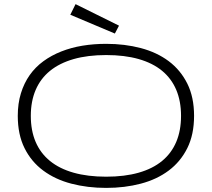

<svg xmlns="http://www.w3.org/2000/svg" viewBox="-20 -895 1024 928"><path d="M918 -335Q918 -244.6 885.3 -179Q852.5 -113.3 795.4 -70.6Q738.3 -27.8 660.6 -7.3Q583 13.2 493.2 13.2Q402.8 13.2 324.7 -7.3Q246.6 -27.8 189 -70.6Q131.3 -113.3 98.6 -179Q65.9 -244.6 65.9 -335Q65.9 -395 81.1 -444.1Q96.2 -493.2 123.5 -532Q150.9 -570.8 189.7 -599.1Q228.5 -627.4 276.1 -646.2Q323.7 -665 378.4 -674.1Q433.1 -683.1 493.2 -683.1Q583 -683.1 660.6 -662.6Q738.3 -642.1 795.4 -599.4Q852.5 -556.6 885.3 -491Q918 -425.3 918 -335ZM855 -335Q855 -406.2 831.8 -460.9Q808.6 -515.6 763.2 -553Q717.8 -590.3 650.1 -609.6Q582.5 -628.9 493.2 -628.9Q403.8 -628.9 335.7 -609.4Q267.6 -589.8 221.7 -552.5Q175.8 -515.1 152.3 -460.2Q128.9 -405.3 128.9 -335Q128.9 -263.7 152.3 -209Q175.8 -154.3 221.7 -116.9Q267.6 -79.6 335.7 -60.3Q403.8 -41 493.2 -41Q582.5 -41 650.1 -60.3Q717.8 -79.6 763.2 -116.9Q808.6 -154.3 831.8 -209Q855 -263.7 855 -335ZM345.2 -875 555.2 -771 535.2 -732.9 319.8 -823.7Z"/></svg>

Font: Syncopate
Style: Regular
Weight: 400
Width: 7
Version: Version 001.001